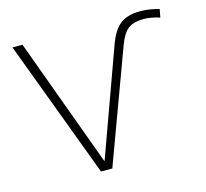

<svg xmlns="http://www.w3.org/2000/svg" viewBox="-106 -861 1056 982"><g transform="rotate(-15 422.0 -370.0)"><path d="M724 -697Q669 -697 640 -674.5Q611 -652 589 -591L371 0H311L38 -730H91L341 -48H343L545 -606Q571 -680 609.5 -710Q648 -740 717 -740Q764 -740 816 -725L808 -682Q760 -697 724 -697Z"/></g></svg>

Font: Mplus 1p Light
Style: Regular
Weight: 300
Version: Version 1.061